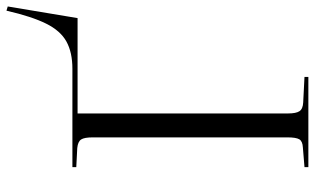

<svg xmlns="http://www.w3.org/2000/svg" viewBox="-210 -764 974 594"><g transform="rotate(-90 277.0 -467.0)"><path d="M57 0V-12L118 -17Q137 -18 143 -28Q149 -38 149 -65V-667Q149 -693 142.5 -703Q136 -713 116 -715L57 -718V-730H361Q412 -730 445.5 -748.5Q479 -767 501 -811.5Q523 -856 541 -934L554 -930L518 -714H223V-63Q223 -38 230 -27.5Q237 -17 257 -16L336 -12V0Z"/></g></svg>

Font: Literata 72pt Light
Style: Regular
Weight: 300
Designer: Latin by Veronika Burian and Jose Scaglione. Greek by Irene Vlachou. Cyrillic by Vera Evstafieva.
Foundry: TypeTogether
Version: Version 3.002